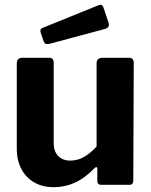

<svg xmlns="http://www.w3.org/2000/svg" viewBox="-20 -771 632 801"><path d="M274 -101Q305 -101 332.5 -117.5Q360 -134 383 -160V-507Q383 -530 409 -530H517Q538 -530 538 -509L536 -18Q536 0 520 0H401Q386 0 386 -17V-66Q386 -72 383 -73.5Q380 -75 375 -70Q333 -27 291.5 -8.5Q250 10 203 10Q159 10 124.5 -9Q90 -28 70 -64.5Q50 -101 50 -151V-506Q50 -530 74 -530H185Q204 -530 204 -509V-173Q204 -140 222.5 -120.5Q241 -101 274 -101ZM411 -741 433 -676Q439 -656 417 -650L186 -588Q175 -586 170 -588.5Q165 -591 162 -599L150 -634Q145 -649 156 -654L393 -750Q405 -755 411 -741Z"/></svg>

Font: Libre Franklin
Style: Bold
Weight: 700
Designer: Pablo Impallari, Rodrigo Fuenzalida, Nhung Nguyen
Foundry: Impallari Type
Version: Version 3.000